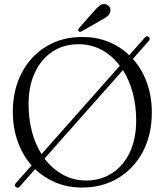

<svg xmlns="http://www.w3.org/2000/svg" viewBox="-20 -891 795 927"><path d="M56 11.5Q47 3.5 57 -7.5L132.5 -92.5Q89.5 -141 65.8 -207Q42 -273 42 -351Q42 -457.5 84.8 -539Q127.5 -620.5 203 -666.5Q278.5 -712.5 377.5 -712.5Q445 -712.5 502.8 -689.5Q560.5 -666.5 604 -624.5L679.5 -710Q689 -721 698.5 -712.5Q707.5 -704 698.5 -693.5L621.5 -606.5Q665 -558.5 689 -492.2Q713 -426 713 -348.5Q713 -240.5 670 -159Q627 -77.5 551 -31.5Q475 14.5 376 14.5Q308 14.5 250.5 -9Q193 -32.5 149.5 -74.5L75.5 9.5Q65.5 20.5 56 11.5ZM118 -388Q118 -317 134.2 -255.8Q150.5 -194.5 180.5 -147L558.5 -573.5Q522 -622.5 471 -650Q420 -677.5 359.5 -677.5Q288 -677.5 233.8 -642Q179.5 -606.5 148.8 -541.5Q118 -476.5 118 -388ZM637.5 -310Q637.5 -381.5 620.8 -443.2Q604 -505 573.5 -552.5L195 -125.5Q232 -76 283.2 -47.8Q334.5 -19.5 395.5 -19.5Q466.5 -19.5 521.2 -55Q576 -90.5 606.8 -155.8Q637.5 -221 637.5 -310ZM433.5 -836.5Q449 -855 462.2 -864.5Q475.5 -874 490.5 -870.5Q503.5 -867 509.5 -856.2Q515.5 -845.5 512.5 -834.5Q509 -820.5 497.8 -811.8Q486.5 -803 470 -794.5L374 -739.5Q364.5 -734.5 359.5 -741Q356.5 -744.5 358 -748.5Q359.5 -752.5 362.5 -756.5Z"/></svg>

Font: Fraunces 72pt Soft Light
Style: Regular
Weight: 300
Version: Version 1.000;[b76b70a41]